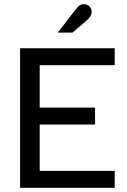

<svg xmlns="http://www.w3.org/2000/svg" viewBox="-20 -899 607 919"><path d="M381 -879Q397 -879 408 -868.5Q419 -858 419 -841Q419 -827 404.5 -811Q390 -795 347 -760Q332 -748 327 -743H257Q341 -854 353 -866Q363 -879 381 -879ZM76 0V-668H529V-587H170V-384H435V-303H170V-81H529V0Z"/></svg>

Font: Atkinson Hyperlegible Pro
Style: Regular
Weight: 400
Designer: Elliott Scott, Megan Eiswerth, Linus Boman, Theodore Petrosky, Jacob Perez
Foundry: Braille Institute
Version: Version 1.5.1